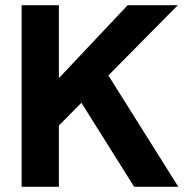

<svg xmlns="http://www.w3.org/2000/svg" viewBox="-20 -717 712 737"><path d="M63 -697H206V-417L470 -697H662.5L396 -427.5L664.5 0H495L292.5 -322.5L206 -235V0H63Z"/></svg>

Font: HK Grotesk ExtraBold
Style: Regular
Weight: 800
Designer: Alfredo Marco Pradil
Foundry: Hanken Design Co.
Version: Version 3.001